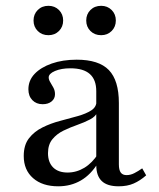

<svg xmlns="http://www.w3.org/2000/svg" viewBox="-20 -633 549 664"><path d="M312.9 -206.5V-317.7Q312.9 -357.3 290.7 -377Q268.5 -396.8 223.4 -396.8Q191.9 -396.8 170.2 -387.5Q148.4 -378.2 148.4 -365.3Q148.4 -357.3 154 -348.4Q159.7 -339.5 164.9 -329.4Q170.2 -319.4 170.2 -307.3Q170.2 -291.9 158.5 -282.3Q146.8 -272.6 127.4 -272.6Q105.6 -272.6 91.9 -286.7Q78.2 -300.8 78.2 -324.2Q78.2 -354.8 99.6 -377.4Q121 -400 158.9 -413.3Q196.8 -426.6 245.2 -426.6Q321.8 -426.6 356.5 -390.7Q391.1 -354.8 391.1 -276.6V-206.5ZM181.5 11.3Q126.6 11.3 94.4 -16.9Q62.1 -45.2 62.1 -93.5Q62.1 -131.5 80.2 -154.8Q98.4 -178.2 127 -192.3Q155.6 -206.5 187.9 -214.9Q220.2 -223.4 248.8 -231.5Q277.4 -239.5 295.6 -251.2Q313.7 -262.9 313.7 -283.1L316.9 -245.2Q310.5 -229.8 291.1 -219.8Q271.8 -209.7 247.6 -201.2Q223.4 -192.7 200 -181.5Q176.6 -170.2 161.3 -151.6Q146 -133.1 146 -103.2Q146 -71.8 163.7 -54Q181.5 -36.3 213.7 -36.3Q244.4 -36.3 271.8 -52.8Q299.2 -69.4 320.2 -102.4L319.4 -70.2Q294.4 -29 259.7 -8.9Q225 11.3 181.5 11.3ZM391.1 -64.5Q391.1 -45.2 397.6 -36.3Q404 -27.4 417.7 -27.4Q431.5 -27.4 444.8 -34.3Q458.1 -41.1 471.8 -50.8L485.5 -26.6Q464.5 -8.1 442.3 1.6Q420.2 11.3 390.3 11.3Q350.8 11.3 331.9 -6.9Q312.9 -25 312.9 -62.1V-206.5H391.1ZM329.8 -511.3Q307.3 -511.3 292.7 -525.8Q278.2 -540.3 278.2 -562.1Q278.2 -583.9 292.7 -598.4Q307.3 -612.9 329.8 -612.9Q351.6 -612.9 366.1 -598.4Q380.6 -583.9 380.6 -562.1Q380.6 -540.3 366.1 -525.8Q351.6 -511.3 329.8 -511.3ZM147.6 -511.3Q125 -511.3 110.5 -525.8Q96 -540.3 96 -562.1Q96 -583.9 110.5 -598.4Q125 -612.9 147.6 -612.9Q169.4 -612.9 183.9 -598.4Q198.4 -583.9 198.4 -562.1Q198.4 -540.3 183.9 -525.8Q169.4 -511.3 147.6 -511.3Z"/></svg>

Font: Playfair 5pt SemiExpanded Light
Style: Regular
Weight: 400
Version: Version 2.203